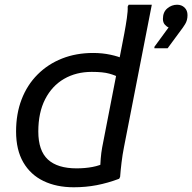

<svg xmlns="http://www.w3.org/2000/svg" viewBox="-20 -780 813 812"><path d="M484 -452Q469 -461 442.5 -468.5Q416 -476 368 -476Q302 -476 251 -446.5Q200 -417 171 -360.5Q142 -304 142 -224Q142 -143 182.5 -105.5Q223 -68 304 -68Q340 -68 371.5 -74Q403 -80 424 -92L404 -64Q404 -85 406 -109.5Q408 -134 412 -156L496 -588Q500 -608 506 -640Q512 -672 516.5 -703Q521 -734 520 -752L524 -760H622L504 -156Q498 -126 494 -92.5Q490 -59 488 -32L484 -24Q436 -6 389.5 3Q343 12 292 12Q219 12 164 -14.5Q109 -41 78.5 -93.5Q48 -146 48 -224Q48 -299 71.5 -360Q95 -421 139 -465Q183 -509 242.5 -532.5Q302 -556 374 -556Q413 -556 447.5 -548.5Q482 -541 500 -532ZM693 -664Q685 -667 677 -676Q669 -685 669 -700Q669 -729 687.5 -744.5Q706 -760 729 -760Q748 -760 760.5 -748Q773 -736 773 -716Q773 -694 763 -678Q753 -662 745 -652L689 -576H633V-582Z"/></svg>

Font: Kufam
Style: Italic
Weight: 400
Italic angle: -11°
Designer: Artur Schmal
Foundry: Original Type
Version: Version 1.301; ttfautohint (v1.8.3)